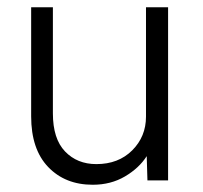

<svg xmlns="http://www.w3.org/2000/svg" viewBox="-20 -499 559 530"><path d="M236 11Q160 11 113 -38Q66 -87 66 -178V-479H126V-186Q126 -116 159.5 -81Q193 -46 246 -46Q307 -46 345 -84Q383 -122 383 -177V-479H444V-1H387L385 -68Q364 -35 325 -12Q286 11 236 11Z"/></svg>

Font: Zen Kaku Gothic New
Style: Regular
Weight: 400
Designer: Yoshimichi Ohira
Foundry: Positype
Version: Version 1.001